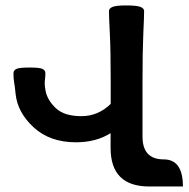

<svg xmlns="http://www.w3.org/2000/svg" viewBox="-20 -674 686 696"><path d="M380.9 -191.4Q328.6 -158.2 255.4 -158.2Q161.1 -158.2 102.5 -211.9Q43.9 -265.6 36.6 -333Q33.7 -362.8 31.2 -375.5Q28.8 -388.2 28.8 -408.7Q28.8 -418.5 38.8 -423.8Q48.8 -429.2 86.9 -429.2Q125 -429.2 134.8 -423.8Q144.5 -418.5 144.5 -408.7Q144.5 -397.9 143.3 -388.9Q142.1 -379.9 142.1 -370.6Q142.1 -360.8 145.5 -343.3Q152.3 -310.1 182.9 -281.5Q213.4 -252.9 274.9 -252.9Q335.9 -252.9 381.3 -297.4V-378.9Q381.3 -490.2 378.2 -551.8Q375 -613.3 375 -633.8Q375 -643.6 387.9 -648.9Q400.9 -654.3 436.5 -654.3Q476.1 -654.3 489.3 -648.9Q502.4 -643.6 502.4 -633.8Q502.4 -613.3 499.5 -551.8Q496.6 -490.2 496.6 -378.9V-178.7Q496.6 -96.2 573.7 -96.2Q643.1 -96.2 643.1 2H521Q380.9 2 380.9 -137.7Z"/></svg>

Font: Bainsley
Style: Bold
Weight: 700
Designer: Paul James MIller
Foundry: High-Logic / Made with FontCreator
Version: Version 1.411;March 28, 2021;FontCreator 13.0.0.2683 64-bit